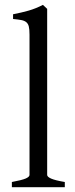

<svg xmlns="http://www.w3.org/2000/svg" viewBox="-20 -777 311 797"><path d="M29.3 0V-21.5Q71.3 -29.3 86.9 -36.1Q102.5 -43 102.5 -50.8V-632.8Q102.5 -655.3 99.6 -667Q96.7 -678.7 88.9 -685.1Q81.1 -691.4 67.9 -693.8Q54.7 -696.3 34.2 -698.2V-717.8Q69.3 -724.6 98.6 -732.9Q127.9 -741.2 158.2 -756.8L175.8 -740.2V-50.8Q175.8 -43 192.4 -35.6Q209 -28.3 249 -21.5V0Z"/></svg>

Font: Podda
Style: Regular
Weight: 400
Designer: Md. Tanbin Islam Siyam
Foundry: Tanbin Islam Siyam
Version: Version 0.258